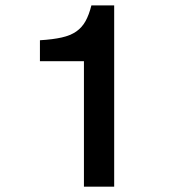

<svg xmlns="http://www.w3.org/2000/svg" viewBox="-20 -696 661 716"><path d="M293 0V-467.8H128.9V-545.9Q177.2 -548.8 210 -556.2Q242.7 -563.5 264.2 -578.4Q285.6 -593.3 298.8 -616.9Q312 -640.6 320.8 -675.8H405.8V0Z"/></svg>

Font: Clear Sans Medium
Style: Regular
Weight: 500
Foundry: Intel Corporation
Version: Version 1.00